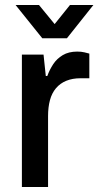

<svg xmlns="http://www.w3.org/2000/svg" viewBox="-20 -743 391 763"><path d="M67 0V-526H153L162 -441H168Q177 -466 191.5 -488Q206 -510 229.5 -524Q253 -538 287 -538Q303 -538 315.5 -535Q328 -532 335 -530V-432H300Q268 -432 243.5 -422Q219 -412 202.5 -392.5Q186 -373 178.5 -345Q171 -317 171 -282V0ZM42 -723H135L222 -617L172 -616L258 -723H351L246 -591H148Z"/></svg>

Font: Archivo SemiBold Medium
Style: Regular
Weight: 500
Version: Version 2.001